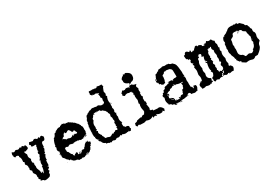

<svg xmlns="http://www.w3.org/2000/svg" viewBox="24 -1376 3062 2154"><g transform="rotate(-30 1555.0 -298.5)"><path d="M214.4 8.3 190.9 7.8Q184.6 -10.3 149.4 -11.7L156.7 -27.8Q140.1 -36.6 140.1 -47.4Q140.1 -53.2 146 -60.1L138.7 -66.4L141.1 -86.9Q141.1 -97.2 137.7 -103Q134.3 -108.9 130.4 -113.5Q126.5 -118.2 123 -123.5Q119.6 -128.9 119.6 -138.7L122.6 -158.7Q104.5 -172.4 104.5 -184.6Q104.5 -192.9 110.8 -199.2L106 -210L107.9 -220.7Q107.9 -237.8 87.9 -257.8L96.7 -283.7L84.5 -293.9L86.9 -321.3Q86.9 -349.1 72.8 -364.7L78.1 -375Q64.9 -388.7 52.7 -388.7Q43.5 -388.7 34.7 -381.3L18.6 -397.9L24.9 -406.2Q17.6 -410.6 17.6 -420.9Q17.6 -434.1 26.9 -452.1Q42 -439.9 52.7 -439.9Q57.6 -439.9 64.7 -445.6Q71.8 -451.2 76.7 -451.2Q83 -451.2 90.8 -446.8Q98.6 -442.4 105.5 -442.4Q117.2 -442.4 130.4 -454.1L147.5 -444.3Q153.8 -455.1 160.6 -455.1Q163.6 -455.1 171.9 -447.5Q180.2 -439.9 182.6 -439.9Q189 -439.9 194.8 -450.2Q209 -425.8 209 -411.6Q209 -401.4 203.4 -397.2Q197.8 -393.1 191.2 -391.1Q184.6 -389.2 179 -387.7Q173.3 -386.2 173.3 -381.8L155.3 -387.2Q149.4 -387.2 149.4 -381.3Q149.4 -371.6 165 -345.7L161.1 -319.3Q161.1 -311.5 163.6 -305.4Q166 -299.3 168.9 -294.4Q171.9 -289.6 174.3 -285.6Q176.8 -281.7 176.8 -278.3Q176.8 -275.9 175.8 -274.4Q169.4 -265.6 169.4 -256.8L174.3 -223.6L186 -231.9L178.7 -202.6L183.1 -181.6L180.7 -162.6Q180.7 -151.9 189.9 -132.6Q199.2 -113.3 199.2 -100.1L198.7 -90.3Q198.7 -83 201.7 -83Q205.1 -83 214.8 -98.6L220.2 -65.4Q242.7 -105.5 242.7 -149.9L248.5 -147.9Q252 -147.9 252 -153.8L249.5 -173.8Q249.5 -191.4 261.7 -213.9L250.5 -214.4L269 -238.8L276.4 -263.7Q284.7 -263.7 284.7 -270.5Q284.7 -277.8 276.9 -290L281.7 -311L293.9 -312L286.6 -332Q294.9 -336.4 294.9 -343.3Q294.9 -348.6 291.5 -353.5L303.2 -360.8L295.9 -374.5Q307.1 -379.9 307.1 -384.8Q307.1 -388.7 298.8 -392.6L276.9 -391.1Q250 -391.1 250 -401.9Q250 -406.2 254.4 -412.1L238.8 -424.3L250.5 -452.1L296.4 -442.4Q306.6 -454.6 318.8 -454.6Q333.5 -454.6 350.6 -437Q364.3 -447.8 372.1 -447.8Q377.4 -447.8 377.4 -439.9L377 -434.6L390.1 -439.9L389.6 -441.9Q389.6 -446.8 400.4 -446.8L409.2 -446.3L426.3 -425.3Q421.9 -384.3 400.9 -384.3L390.6 -386.2Q370.6 -381.8 370.6 -347.7L369.6 -322.8L359.9 -322.3Q365.2 -314 365.2 -307.6Q365.2 -301.3 357.2 -289.1Q349.1 -276.9 349.1 -266.1L349.6 -259.8L334 -253.9L345.2 -242.2Q325.7 -223.1 325.7 -193.4L326.7 -179.7L320.8 -182.6Q317.9 -182.6 316.7 -176.3Q315.4 -169.9 314.9 -160.2Q314.5 -150.4 314.2 -139.2Q314 -127.9 313.5 -117.7L294.4 -116.2L306.2 -106.9L303.2 -92.3Q284.2 -84 284.2 -75.2Q284.2 -69.8 292.5 -63L271.5 -39.6L278.3 -26.9L268.1 -16.6L268.6 -13.7Q268.6 0.5 214.4 8.3Z M647 4.4 633.3 -4.9Q632.3 -9.3 630.4 -9.3L628.4 -8.8Q623.5 -15.1 615.2 -15.1L608.4 -14.2Q590.3 -18.1 577.6 -27.8Q575.2 -36.1 569.3 -36.1L566.9 -35.6L564 -49.3L553.2 -51.8Q547.4 -51.8 544.9 -46.4Q543.9 -55.2 540.3 -59.6Q536.6 -64 532 -67.1Q527.3 -70.3 522.9 -73.7Q518.6 -77.1 516.1 -83.5Q513.7 -89.8 509.5 -94.7Q505.4 -99.6 501.2 -103.5Q497.1 -107.4 493.9 -110.4Q490.7 -113.3 490.7 -115.2L489.3 -133.3L491.7 -147.9L487.8 -169.4L489.3 -172.4L500.5 -173.3L489.3 -174.8Q492.7 -185.5 497.1 -185.5Q494.6 -189.9 491.7 -193.1Q488.8 -196.3 486.1 -200Q483.4 -203.6 481.4 -208.5Q479.5 -213.4 479.5 -220.7L482.4 -237.8Q488.8 -237.8 488.8 -241.7Q488.8 -244.6 485.1 -250.7Q481.4 -256.8 481.4 -261.2Q481.4 -267.1 486.1 -270.3Q490.7 -273.4 490.7 -278.8L489.3 -284.7Q496.1 -312 508.8 -340.3L511.7 -336.9L513.2 -339.8L510.7 -347.7Q523.4 -352.1 532.2 -366.2H538.6L541.5 -372.6L540 -374L534.2 -372.1Q546.9 -384.8 550.8 -396H564Q565.4 -399.9 566.7 -403.8Q567.9 -407.7 572.3 -407.7L577.6 -406.7L576.2 -412.1Q591.8 -414.1 601.6 -425.3L608.4 -422.9L609.9 -428.2H639.2L644.5 -436L648.4 -433.6L652.3 -439L668.5 -441.4V-446.8L673.8 -447.3Q679.2 -440.4 686.5 -440.4L693.8 -441.4L696.8 -433.6L704.6 -434.6L707.5 -429.2L717.3 -430.7L731.4 -428.2L735.4 -430.7L735.8 -417.5L739.7 -430.7Q745.1 -425.3 752.9 -422.9Q757.3 -412.6 769 -412.1Q774.4 -403.3 785.2 -401.4Q792.5 -389.2 806.6 -385.3L816.4 -373Q821.3 -371.6 821.3 -368.2L819.8 -363.8L830.6 -359.9L830.1 -356.9Q830.1 -354 832.5 -354L838.9 -356L835.9 -351.6L852.1 -323.7L849.6 -318.4L853.5 -315.4Q856 -307.6 862.8 -299.3L860.8 -289.6L862.8 -278.3L860.4 -276.9L862.3 -272.5L860.4 -268.6L862.8 -251.5L860.4 -231.4L855 -228.5L856.4 -202.6L852.1 -215.3L844.2 -207Q823.2 -206.5 812 -187Q806.2 -196.3 803.2 -196.3Q800.8 -196.3 800.8 -184.6L793.9 -181.6Q793.9 -188 787.1 -188Q780.3 -188 772.9 -180.2Q770.5 -186 764.6 -186L762.2 -185.5Q760.3 -191.9 755.9 -191.9L751.5 -190.9Q745.6 -198.7 737.8 -198.7L729 -196.3H714.4L705.6 -198.7L695.3 -196.3L689.5 -197.3Q681.6 -197.3 673.8 -190.9H669.9Q660.6 -197.3 652.3 -197.3L647 -196.3Q643.1 -203.1 638.2 -203.1L627.9 -199.2Q619.1 -199.2 613.8 -190.9H601.6Q593.8 -197.3 584 -197.3Q574.7 -197.3 565.4 -190.9L568.4 -184.6Q564.9 -179.7 564.9 -174.8Q564.9 -168.9 568.4 -164.1L566.9 -155.8Q566.9 -141.1 584.5 -133.3L581.5 -132.3Q585.4 -125.5 587.6 -119.9Q589.8 -114.3 592.5 -109.1Q595.2 -104 599.4 -99.6Q603.5 -95.2 610.8 -90.8L608.4 -81.5Q608.4 -74.7 619.1 -74.7L618.7 -70.3Q618.7 -65.4 621.6 -65.4L624.5 -66.4L626 -61V-73.2Q632.3 -82.5 647 -82.5L644.5 -85.4Q650.4 -86.4 653.8 -90.8L669.9 -73.2Q660.6 -66.9 659.2 -61L669.4 -59.1L680.7 -61Q686.5 -53.7 695.8 -53.7L706.1 -55.7L694.8 -60.5Q714.8 -62 714.8 -73.2L714.4 -77.1L720.2 -76.2Q727.1 -76.2 732.9 -82.5Q739.3 -77.6 744.6 -77.6Q754.4 -77.6 760.3 -94.2Q771.5 -98.1 771.5 -103L771 -105Q776.9 -105.5 776.9 -109.9L776.4 -112.8Q783.7 -117.2 789.6 -126.5Q803.2 -126.5 803.2 -139.6L818.4 -129.9L814.9 -136.7L828.6 -142.6L826.2 -125L829.6 -125.5Q834 -125.5 841.8 -121.6Q852.1 -116.7 852.1 -111.3Q852.1 -107.4 849.1 -104.5Q846.2 -101.6 846.2 -97.7L847.2 -92.8L836.4 -87.4L834 -74.2Q818.8 -70.3 818.8 -61.5L820.3 -55.7Q812.5 -54.2 812.5 -46.9L812 -41Q799.3 -36.6 790.5 -22.5Q781.7 -21.5 776.9 -14.2H772.9Q766.6 -24.9 752.9 -24.9Q751 -22.9 749 -20Q740.2 -5.9 736.3 -5.9L730 -6.3Q724.6 -6.3 719.5 -2Q714.4 2.4 706.1 2.4L698.2 2L684.6 -3.4Q676.8 2.9 665.5 2.9L649.9 0ZM723.1 -261.7 726.1 -264.2 727.5 -280.8Q730 -271 732.4 -271Q735.4 -271 738.3 -280.8Q745.6 -272.5 754.9 -272.5L759.8 -272.9L765.1 -268.6Q773.9 -272.9 773.9 -279.8Q773.9 -285.2 770.5 -290L765.1 -288.6L768.6 -294.4L764.6 -295.9Q764.2 -303.7 762.9 -307.1Q761.7 -310.5 759.8 -311.8Q757.8 -313 754.9 -313.5Q752 -314 747.6 -316.9Q742.7 -314.5 742.2 -309.1Q738.8 -311 729.5 -311.5L727.1 -309.6L726.1 -315.9Q722.7 -318.4 722.4 -321.5Q722.2 -324.7 719 -329.8Q715.8 -335 711.9 -340.1Q708 -345.2 703.6 -349.1L691.4 -351.6L696.8 -344.2L686 -349.1L683.6 -343.8Q677.7 -343.8 676.3 -337.9L673.3 -339.8Q670.9 -339.8 670.9 -332Q668.9 -338.4 667 -338.4Q665 -338.4 664.6 -335.4L649.9 -338.4L652.3 -346.2Q652.3 -351.1 646 -353V-346.2Q635.3 -344.2 635.3 -335.4Q626.5 -334 626.5 -326.2L628.4 -321.3Q624.5 -320.3 624.5 -314.5Q598.6 -306.2 598.6 -296.4Q598.6 -292 603 -288.6L605.5 -292.5Q615.7 -278.3 628.9 -274.9L631.8 -267.6L645 -271L659.2 -268.6Q670.4 -261.7 680.7 -261.7Q699.2 -261.7 718.3 -280.8ZM585.4 -286.1 594.2 -289.1 588.4 -293ZM836.9 -191.4Q832 -191.4 826.7 -195.3Q831.5 -201.2 845.2 -203.1L849.6 -198.2Q843.8 -191.4 836.9 -191.4ZM749.5 -187.5 730.5 -192.4Q735.4 -195.8 739.7 -195.8Q745.6 -195.8 749.5 -187.5ZM485.4 -145.5Q483.4 -145.5 481 -159.2L479 -162.6L483.4 -165.5Q485.4 -165.5 486.8 -157.7L487.3 -151.9Q487.3 -147.9 485.4 -145.5ZM615.2 -86.4 617.7 -93.3 620.1 -87.9ZM689 -64Q682.1 -66.4 682.1 -69.3Q682.1 -72.3 691.9 -76.2L694.3 -72.8H703.6Q703.6 -70.3 689 -64ZM511.7 -33.7 507.8 -37.1 513.7 -38.6ZM761.2 -3.4H754.4L752.9 -13.2L759.8 -18.6H763.7L762.7 -14.6Q762.7 -11.2 766.6 -8.8Z M1054.7 15.6Q1051.8 3.4 1045.4 3.4L1035.6 8.8Q1018.1 -4.9 991.7 -7.3L996.1 -14.6Q962.9 -23.9 954.6 -56.6Q939.9 -64.5 932.1 -82.5L950.2 -80.6Q950.2 -81.5 946.3 -83.3Q942.4 -85 937 -89.6Q931.6 -94.2 926.5 -102.8Q921.4 -111.3 918.9 -127Q926.8 -134.8 926.8 -137.7L916 -135.3L913.6 -180.2Q918.5 -182.1 918.5 -184.1L912.6 -188Q912.6 -190.9 922.9 -196.8H912.6Q916 -200.2 916 -210.4L914.6 -223.6L921.9 -222.7L916 -233.9V-246.1L918.9 -244.1L920.9 -254.4Q920.9 -260.3 916.5 -260.3Q927.7 -281.2 928.2 -311L937 -318.4L931.2 -323.7Q936.5 -328.1 936.5 -333.5L935.5 -340.3Q935.5 -343.3 941.9 -349.6Q948.2 -356 952.1 -371.1Q956.5 -390.6 974.1 -395.5L975.1 -391.6Q980 -406.2 993.7 -406.2Q994.1 -405.8 995.1 -405.8Q996.6 -405.8 999 -407.7L995.1 -409.7L1023.4 -421.9L1026.4 -419.4Q1030.3 -419.4 1036.9 -424.3Q1043.5 -429.2 1055.7 -429.2Q1074.7 -429.2 1078.6 -423.3L1079.6 -427.2L1105.5 -420.4L1125 -423.8Q1130.4 -423.8 1139.2 -418Q1150.9 -409.7 1162.1 -405.8H1189L1186.5 -418L1195.3 -405.8Q1205.1 -415.5 1205.1 -427.2L1203.1 -443.8Q1203.1 -450.7 1206.1 -455.1Q1209 -459.5 1209 -465.3Q1209 -475.1 1195.3 -488.8Q1199.2 -491.2 1199.2 -500L1192.4 -534.7L1201.2 -528.3L1207 -530.3Q1200.7 -534.7 1198.7 -543H1186.5Q1180.2 -552.2 1170.9 -552.2L1153.3 -549.3L1138.7 -552.2L1141.1 -560.1Q1134.3 -551.8 1125 -551.8Q1124.5 -557.6 1122.1 -561Q1118.2 -565.4 1112.3 -569.8Q1109.9 -571.3 1109.9 -573.2Q1109.9 -575.7 1112.1 -579.3Q1114.3 -583 1114.3 -589.4L1112.8 -602.5L1118.2 -611.3Q1128.9 -608.4 1144 -608.4L1170.4 -610.4L1167.5 -606.9L1191.4 -607.4L1191.9 -601.1Q1210.4 -606.4 1220.2 -606.4L1216.3 -612.8L1223.6 -613.3Q1231.4 -613.3 1253.4 -606.4L1255.9 -609.9Q1258.3 -607.4 1265.1 -607.4L1279.8 -608.9L1279.3 -603Q1279.3 -595.7 1284.2 -595.7L1282.2 -590.3L1287.1 -580.1Q1287.1 -578.6 1285.2 -577.1Q1274.4 -568.8 1272.5 -553.7L1267.1 -555.7L1271.5 -545.4L1263.2 -537.1L1267.6 -532.7L1262.2 -533.2V-516.6Q1267.6 -506.8 1267.6 -498.5Q1267.6 -486.8 1258.8 -476.1Q1259.3 -472.7 1263.7 -469.5Q1268.1 -466.3 1268.1 -461.9Q1268.1 -451.7 1263.2 -451.7L1254.9 -421.9V-386.7L1267.6 -381.3L1256.8 -379.9V-370.1H1281.2L1256.8 -363.8V-326.7L1251.5 -321.8Q1259.8 -307.6 1259.8 -294.9Q1259.8 -281.7 1251.5 -269Q1254.9 -251 1263.2 -251L1265.6 -251.5Q1255.9 -238.8 1255.9 -224.1Q1255.9 -213.9 1260.3 -202.1Q1254.4 -186 1254.4 -170.9Q1254.4 -145.5 1271 -123L1267.1 -123.5Q1256.8 -123.5 1256.8 -101.6L1258.8 -76.7Q1270 -75.7 1270 -67.4L1269 -61.5H1276.9Q1315.4 -61.5 1315.4 -39.1L1313 -26.4Q1319.8 -19.5 1319.8 -15.1Q1319.8 -12.2 1314.9 -7.1Q1310.1 -2 1309.6 4.9L1299.3 6.3Q1290.5 6.3 1284.2 1.5L1283.2 -6.3L1277.8 -3.9V4.9L1266.6 0Q1253.4 4.4 1241.2 4.4Q1219.7 4.4 1200.7 -8.8L1197.3 0.5L1188.5 0Q1188.5 -7.8 1179.7 -8.8Q1162.6 2.9 1150.9 2.9L1130.4 -1Q1124.5 -1 1117.4 4.6Q1110.4 10.3 1104.5 10.3Q1094.7 10.3 1079.6 2.4Q1059.1 2.4 1054.7 15.6ZM1070.8 -50.8Q1085.4 -50.8 1109.4 -68.8L1123 -63.5Q1126 -63.5 1128.9 -68.6Q1131.8 -73.7 1136.7 -73.7L1140.1 -73.2Q1147.5 -73.2 1160.2 -86.4Q1170.9 -78.6 1178.2 -78.6Q1186.5 -78.6 1186.5 -90.8Q1186.5 -104.5 1183.1 -110.8Q1198.2 -112.3 1198.2 -115.2Q1198.2 -117.7 1187.5 -121.1L1192.9 -142.6Q1192.9 -151.9 1188.5 -161.6Q1201.7 -170.9 1201.7 -184.6Q1201.7 -193.8 1196.8 -203.1Q1198.7 -206.5 1198.7 -218.8Q1198.7 -226.1 1194.1 -234.6Q1189.5 -243.2 1189.5 -247.1Q1189.5 -251.5 1192.6 -256.6Q1195.8 -261.7 1195.8 -267.6Q1195.8 -278.3 1183.1 -295.4L1185.5 -300.3Q1185.5 -307.6 1168.5 -323.2L1179.7 -320.8L1149.9 -342.8L1150.9 -350.1L1143.6 -348.1Q1131.8 -348.1 1115.2 -363.3L1122.1 -369.6L1088.4 -365.7L1085.9 -370.6L1077.6 -371.1L1075.7 -364.3L1065.4 -371.1L1039.1 -367.2L1042.5 -348.1L1028.3 -362.8Q1021.5 -337.9 1000.5 -323.2V-300.8Q980 -277.8 980 -249L982.9 -225.1Q978.5 -218.3 978.5 -210.9Q978.5 -202.1 983.4 -194.3L967.3 -184.1L984.9 -173.8Q977.5 -164.1 977.5 -154.8Q977.5 -142.6 989.7 -130.4Q989.7 -117.7 1000.5 -117.7L999 -107.4Q999 -101.6 1006.1 -92.3Q1013.2 -83 1013.7 -75.2Q1013.7 -63 1026.9 -63Q1046.4 -63 1060.1 -53.7Q1064.5 -50.8 1070.8 -50.8Z M1646 8.8 1623 -2.9 1596.2 6.8 1599.1 -12.7Q1576.2 4.9 1550.8 4.9Q1535.2 4.9 1512.7 -4.9L1481.4 3.9L1427.2 1.5Q1421.9 -6.8 1415 -6.8Q1406.7 -6.8 1396.5 4.4L1381.3 -12.2L1387.7 -41.5Q1421.9 -45.9 1421.9 -56.6L1473.6 -67.9L1485.4 -63Q1500.5 -78.1 1514.2 -78.1L1524.4 -75.7L1542 -103V-119.1Q1534.7 -144.5 1534.7 -165.5Q1534.7 -186.5 1542 -203.6L1534.2 -213.9L1544.4 -253.9Q1538.1 -279.3 1538.1 -299.8Q1538.1 -314.5 1542.5 -321.8L1532.7 -328.6Q1541 -341.3 1541 -347.2Q1541 -351.1 1534.7 -355.7Q1528.3 -360.4 1528.3 -364.3L1530.3 -370.6H1498.5Q1488.8 -376.5 1477.5 -376.5Q1460.4 -376.5 1442.4 -364.3Q1420.9 -375.5 1420.9 -387.2L1421.4 -391.1L1428.7 -394L1421.4 -404.8L1447.8 -433.1L1458 -424.8L1478.5 -424.3Q1485.8 -433.1 1500 -433.1Q1508.8 -433.1 1530.3 -426.3Q1532.7 -418 1534.7 -418Q1538.1 -418 1540 -439L1576.2 -438.5Q1577.6 -422.9 1622.6 -417Q1605.5 -402.8 1605.5 -391.1Q1605.5 -385.7 1611.1 -376.2Q1616.7 -366.7 1616.7 -363.3Q1616.7 -360.8 1613.3 -355.7Q1609.9 -350.6 1609.9 -339.8L1613.3 -307.1L1605 -312.5V-271.5Q1613.8 -264.2 1613.8 -257.3Q1613.8 -250.5 1605 -244.1V-200.7L1613.3 -196.8V-164.1L1605 -166L1615.2 -104L1606 -101.6L1613.3 -80.1Q1638.2 -80.1 1638.2 -70.8L1636.2 -64L1690.4 -59.6L1704.6 -62Q1733.4 -62 1754.9 -19.5L1743.7 6.8L1724.6 -11.7L1719.7 1.5Q1710 4.9 1694.8 4.9Q1668.5 4.9 1643.6 -12.7ZM1550.8 -444.8 1558.1 -464.8Q1505.9 -481 1505.9 -512.7L1507.8 -525.9Q1503.4 -528.8 1503.4 -534.2Q1503.4 -547.4 1517.6 -560.1Q1528.3 -569.8 1533.2 -569.8L1535.6 -569.3Q1538.6 -569.3 1538.6 -574.2L1538.1 -578.1Q1538.1 -583 1543.9 -583Q1549.3 -583 1553.5 -579.6Q1557.6 -576.2 1558.6 -576.2Q1559.6 -576.2 1560.5 -577.6Q1564 -585 1571.8 -585L1578.1 -584.5Q1607.4 -570.3 1618.7 -557.1Q1629.9 -543.9 1629.9 -525.4Q1629.9 -500.5 1619.1 -484.4Q1606.4 -466.3 1583.5 -465.3Z M1887.7 10.7Q1883.3 -10.7 1854.5 -11.7Q1850.1 -28.3 1828.1 -30.8L1819.3 -37.1L1821.8 -44.9Q1814 -51.3 1814 -62Q1809.6 -74.7 1809.6 -87.4Q1809.6 -101.1 1815.4 -115.2L1817.4 -125.5Q1808.1 -134.8 1808.1 -149.4Q1808.1 -158.2 1822.8 -163.1L1822.3 -167Q1822.3 -178.7 1834 -178.7L1838.4 -178.2Q1846.2 -184.6 1846.2 -194.8L1845.7 -198.7Q1849.6 -201.7 1855 -203.1Q1868.2 -207 1871.8 -210.7Q1875.5 -214.4 1875.5 -224.1Q1887.7 -232.9 1905.8 -232.9Q1919.4 -240.2 1939 -241.2L1942.9 -256.8H1983.4L1982.9 -254.9Q1982.9 -253.9 1984.4 -253.9L1990.2 -254.9L1995.6 -248.5L1977.5 -249L1997.6 -243.2Q2001 -245.1 2001 -249L1999 -254.9Q2012.2 -254.9 2020 -259.8L2031.7 -258.3Q2044.4 -258.3 2053.7 -263.2L2052.2 -336.9Q2052.2 -358.4 2036.1 -368.7L2025.4 -375.5L1984.9 -382.3L1976.1 -377Q1971.7 -379.9 1966.8 -379.9Q1954.1 -379.9 1947.3 -364.3L1927.2 -354.5Q1921.4 -350.6 1921.4 -343.8L1923.3 -334.5L1918 -295.9Q1909.2 -283.2 1909.2 -268.1L1905.8 -263.2L1901.4 -263.7Q1891.1 -263.7 1880.9 -257.8Q1874 -265.1 1862.8 -265.1L1859.9 -278.8L1843.8 -282.2Q1840.3 -288.6 1840.3 -304.7L1838.4 -310.5Q1831.5 -309.1 1828.1 -305.7Q1826.2 -309.1 1826.2 -321.3L1828.6 -354L1837.9 -349.1Q1833.5 -345.2 1833.5 -338.9L1835 -329.6L1840.3 -334.5L1839.8 -340.8Q1839.8 -363.3 1854.5 -385.3L1858.9 -400.9Q1878.9 -400.9 1893.1 -418L1899.9 -417Q1909.2 -417 1909.2 -426.3L1912.6 -431.6L1939 -433.6L1960.4 -438L1962.9 -434.1L1963.9 -439.9H1979.5Q1987.3 -435.1 1997.6 -434.6L2027.3 -436.5Q2034.2 -432.6 2040 -432.6L2046.9 -433.6Q2057.1 -416 2085.4 -414.6Q2092.8 -406.2 2098.6 -401.6Q2104.5 -397 2108.9 -391.1Q2113.3 -385.3 2116.9 -376Q2120.6 -366.7 2123.5 -349.1L2131.3 -278.8L2129.9 -257.8L2133.3 -225.6L2119.6 -226.6L2131.3 -219.2L2134.3 -195.8L2129.9 -170.4L2133.3 -133.8L2131.3 -124L2134.8 -78.1L2141.1 -80.6Q2149.9 -80.6 2150.9 -52.7Q2162.1 -56.6 2162.1 -66.9L2161.6 -70.8L2168.5 -81.5L2175.3 -76.2L2182.1 -77.1Q2196.3 -77.1 2196.3 -52.7Q2196.3 -42 2188.5 -31Q2180.7 -20 2180.7 -9.3L2168.5 -9.8Q2155.8 -2.9 2141.6 -2.9L2111.8 -9.8L2101.6 -8.3Q2099.1 -22.5 2088.9 -32.2L2070.3 -34.2Q2066.9 -23.4 2046.9 -23.4Q2048.3 -18.6 2070.8 -15.1Q2027.8 -11.2 2001 -4.9L1986.8 -6.8L1974.6 -1.5L1965.3 -3.4L1951.7 2H1930.2Q1923.8 -1.5 1912.6 -1.5L1894 0Q1894 4.9 1919.9 7.8ZM1953.1 -30.8Q1978.5 -30.8 1983.4 -50.8Q1992.7 -57.1 1998.5 -57.1L2007.3 -55.7L2020 -57.6Q2020.5 -76.2 2032.7 -89.8L2030.8 -103.5Q2057.1 -103.5 2057.1 -127.9V-130.9Q2064.9 -134.3 2064.9 -142.6L2059.6 -174.3Q2068.8 -168.5 2074.2 -168.5Q2080.6 -168.5 2082 -181.6Q2077.1 -178.2 2065.9 -178.2Q2043.9 -178.2 2026.9 -182.6Q2009.8 -187 2003.4 -190.9L1990.2 -186.5Q1989.7 -203.1 1969.2 -203.6Q1981 -193.8 1981 -190.9L1978.5 -189.5L1958.5 -195.3L1956.5 -188.5Q1948.2 -186.5 1940.9 -180.2H1936.5Q1914.6 -180.2 1907.2 -161.1L1901.4 -163.6Q1891.1 -163.6 1866.7 -149.4L1862.3 -150.9L1859.4 -128.4Q1859.4 -123.5 1866.2 -116.7Q1861.8 -104 1861.8 -97.2Q1861.8 -87.9 1869.6 -87.9L1874 -88.4V-84.5Q1874 -57.1 1901.4 -57.1L1909.2 -57.6L1910.6 -35.6Q1919.9 -30.8 1953.1 -30.8ZM1874 -120.6Q1862.3 -120.6 1862.3 -136.7Q1862.3 -140.6 1863 -143.8Q1863.8 -147 1869.1 -147Q1878.9 -147 1881.3 -122.1ZM1897.9 -62Q1877.9 -62 1877.9 -84V-87.9L1913.6 -64.5ZM1963.4 -33.7 1955.1 -45.4 1963.9 -45.9Q1977.1 -45.9 1977.1 -42.5Q1977.1 -39.6 1963.4 -33.7ZM1974.6 10.3H1953.1L1964.8 2.9Q1974.6 8.3 1974.6 10.3ZM1945.8 9.8Q1943.4 9.8 1941.4 6.3H1949.2ZM1931.2 -249Q1928.7 -249 1926.8 -252.4H1934.6ZM1921.4 -40 1920.9 -46.9 1925.3 -45.9 1926.8 -39.6Z M2598.6 4.9 2594.2 -3.9 2581.1 4.9 2582.5 -1.5Q2582.5 -7.8 2574.2 -9.3Q2574.2 -1.5 2552.2 2L2526.9 -10.3L2517.1 -5.4L2512.2 -12.2Q2521.5 -18.1 2521.5 -30.3L2519 -43.9Q2510.3 -41.5 2510.3 -31.7L2511.7 -21.5L2506.3 -22.5Q2501 -22.5 2501 -18.1Q2501 -13.2 2507.8 -2Q2496.1 -6.3 2485.4 -6.3Q2468.8 -6.3 2454.6 4.9Q2440.4 -6.8 2422.9 -6.8L2418.9 -5.9Q2418.9 2.4 2409.2 2.4L2402.8 2L2392.1 -12.2L2394.5 -25.4Q2394.5 -34.2 2390.1 -43.9L2401.4 -58.6L2405.3 -56.6Q2415 -56.6 2429.2 -95.7L2415 -122.1L2424.3 -126Q2416.5 -139.6 2416.5 -162.6Q2416.5 -188.5 2426.8 -225.1Q2415 -225.1 2415 -237.8L2416.5 -248.5Q2424.8 -243.2 2429.7 -231.9L2436 -235.8Q2434.1 -245.1 2418 -259.8Q2418.9 -283.2 2431.2 -308.6L2406.7 -313.5Q2416.5 -330.6 2416.5 -339.8Q2416.5 -347.2 2410.6 -349.6L2403.3 -345.7V-355Q2385.3 -353.5 2385.3 -345.7L2385.7 -343.3L2373.5 -342.8Q2380.9 -336.9 2380.9 -329.1L2378.9 -320.3L2375 -320.8Q2358.4 -320.8 2358.4 -297.9L2358.9 -288.6Q2344.2 -268.6 2344.2 -240.2Q2344.2 -221.7 2350.1 -199.2Q2342.8 -184.6 2342.8 -168.9Q2342.8 -152.8 2350.1 -136.2L2343.3 -104.5Q2343.3 -70.8 2378.9 -55.7L2380.4 -46.9Q2380.4 -37.1 2372.1 -31.7L2383.3 -12.7L2359.4 -5.9L2355.5 4.4L2345.2 -2.9Q2340.3 4.9 2326.2 4.9Q2311 4.9 2285.6 -3.9Q2273.4 2.4 2257.8 2.4Q2241.2 2.4 2234.9 -1L2236.3 -10.7Q2228.5 -25.9 2228.5 -41.5Q2228.5 -58.6 2244.6 -64.5Q2245.1 -79.1 2266.6 -79.1L2275.4 -78.6Q2283.2 -93.8 2283.2 -117.7Q2283.2 -129.9 2279.8 -139.6Q2276.4 -149.4 2276.4 -159.7Q2276.4 -166 2280 -180.7Q2283.7 -195.3 2283.7 -203.6Q2283.7 -217.8 2275.4 -253.9Q2286.6 -259.8 2286.6 -267.6Q2286.6 -275.4 2275.4 -285.6L2291 -294.9Q2270.5 -307.1 2270.5 -320.8Q2270.5 -331.1 2283.7 -342.3Q2278.8 -360.4 2271.5 -360.4Q2267.1 -360.4 2261.7 -355Q2261.7 -373 2253.9 -373L2250 -372.1Q2240.7 -384.3 2240.7 -411.6L2241.2 -423.8L2257.3 -427.2Q2265.1 -451.2 2280.3 -451.2Q2294.4 -451.2 2314.5 -429.7L2332.5 -444.8Q2332.5 -413.1 2339.8 -413.1Q2343.3 -413.1 2348.9 -418.2Q2354.5 -423.3 2357.9 -423.3Q2361.3 -423.3 2363.5 -420.7Q2365.7 -418 2368.2 -418Q2373.5 -418 2378.9 -435.5L2381.8 -435.1Q2387.7 -435.1 2392.8 -444.8Q2397.9 -454.6 2409.2 -454.6Q2425.3 -454.6 2425.8 -438L2440.9 -444.8Q2459 -439.5 2473.6 -427.7L2472.7 -415.5L2496.1 -408.7Q2503.9 -411.6 2503.9 -416Q2503.9 -420.4 2495.1 -427.2L2525.4 -423.8Q2530.3 -435.1 2541 -442.9Q2553.7 -428.7 2573.2 -428.7L2595.7 -432.6Q2601.1 -411.1 2624 -397.5L2620.1 -378.4Q2620.1 -364.3 2628.9 -352.1L2625 -312.5L2633.3 -308.6L2623.5 -277.3Q2623.5 -266.1 2631.3 -259.8Q2621.6 -232.9 2621.6 -216.8Q2621.6 -201.2 2631.3 -168Q2624.5 -143.6 2624.5 -134.3Q2624.5 -125 2631.3 -101.6L2622.6 -79.6Q2628.9 -66.4 2636.2 -66.4Q2641.1 -66.4 2645.5 -72.3Q2645.5 -54.2 2658.7 -46.9Q2658.7 -18.1 2638.7 2Q2631.3 -2.4 2623 -2.4Q2611.8 -2.4 2598.6 4.9ZM2527.8 -64Q2533.2 -70.8 2540 -70.8L2545.4 -69.8Q2545.9 -80.6 2554.2 -81.5L2555.7 -98.1Q2555.7 -115.7 2547.9 -118.7Q2547.9 -137.7 2565.4 -147.5L2565.9 -156.2Q2565.9 -167.5 2560.5 -167.5L2554.2 -165Q2562.5 -192.4 2562.5 -202.1Q2562.5 -216.3 2556.6 -228L2563 -231.9L2564 -252Q2564 -271.5 2557.6 -271.5L2559.6 -305.7L2564.5 -311.5Q2548.8 -323.2 2548.8 -338.4Q2548.8 -348.1 2554.7 -359.4L2546.4 -361.8Q2538.1 -361.8 2536.6 -349.1Q2533.7 -359.4 2525.4 -362.3Q2522.9 -351.1 2514.6 -351.1L2504.9 -353.5L2505.4 -329.1Q2489.7 -319.3 2489.7 -293.9L2492.7 -269.5L2484.9 -256.8L2493.2 -248.5Q2490.7 -236.8 2481.9 -236.8Q2492.7 -221.7 2493.2 -199.2H2490.7Q2481.9 -199.2 2481.9 -179.2Q2491.7 -169.4 2491.7 -159.2Q2491.7 -149.9 2484.4 -139.2Q2490.2 -130.9 2490.2 -121.1Q2490.2 -110.4 2482.9 -99.6Q2493.7 -97.7 2493.7 -77.6L2493.2 -66.9L2509.8 -75.7Q2515.1 -64.5 2527.8 -64ZM2532.7 -27.3Q2536.6 -27.3 2545.4 -60.1L2528.8 -56.2Q2528.8 -27.3 2532.7 -27.3ZM2250 -65.9 2270.5 -73.2 2263.2 -73.7Q2250 -73.7 2250 -65.9Z M2897.9 -1Q2892.6 -1 2887.2 -2.7Q2881.8 -4.4 2875.5 -6.3Q2869.1 -8.3 2861.8 -10Q2854.5 -11.7 2845.2 -11.7L2809.6 -8.3L2765.6 -37.1L2769.5 -51.3L2746.6 -55.7L2748.5 -62.5Q2748.5 -65.9 2745.1 -65.9L2740.2 -64.9Q2737.3 -77.6 2725.6 -88.9L2733.9 -103L2722.7 -104Q2722.7 -120.1 2719.7 -129.9Q2715.3 -143.6 2707.5 -157.7Q2704.6 -162.6 2704.6 -167L2705.1 -170.9Q2705.1 -181.2 2694.3 -202.1L2703.1 -210L2693.4 -211.4Q2700.2 -224.1 2700.2 -233.9L2695.8 -252.9Q2695.8 -254.4 2696.8 -255.6Q2697.8 -256.8 2698.7 -260.3Q2699.7 -263.7 2700.9 -270.3Q2702.1 -276.9 2702.6 -289.6Q2703.6 -314 2706.1 -314L2710 -310.1Q2710.9 -310.1 2712.9 -314.9Q2714.8 -319.8 2714.8 -326.7L2710.9 -344.2Q2713.9 -357.9 2721.2 -372.1Q2728.5 -386.2 2736.3 -386.2Q2740.2 -386.2 2744.1 -382.3V-393.1L2784.2 -410.6V-422.4L2794.9 -416.5Q2814.5 -443.4 2839.8 -447.3L2859.4 -448.7Q2877.4 -448.7 2886.2 -445.3L2898.9 -449.7Q2905.3 -443.4 2914.1 -443.4Q2922.4 -443.4 2933.6 -450.7Q2933.6 -431.6 2947.8 -431.6L2952.6 -432.1Q2960.9 -432.1 2966.3 -429.2Q2973.1 -424.8 2982.9 -412.6Q2986.3 -407.7 2991.2 -404.8Q3001 -400.4 3007.8 -377.4L3029.3 -367.7Q3029.3 -354.5 3034.9 -347.4Q3040.5 -340.3 3040.5 -335L3040 -330.1Q3040 -319.3 3053.7 -302.7L3050.3 -291.5L3050.8 -272L3062.5 -252.4L3064 -238.8Q3064 -222.2 3056.6 -205.6V-180.2Q3063 -168 3063 -152.8L3062.5 -145Q3035.2 -127.4 3032.2 -96.2Q3029.3 -64.9 2964.8 -18.1H2931.6Q2916 -1 2897.9 -1ZM2916 -69.8Q2925.8 -69.8 2937.3 -78.9Q2948.7 -87.9 2948.7 -93.3Q2948.7 -96.2 2945.3 -98.1Q2984.9 -116.7 2988.3 -166.5L2995.6 -161.6L2986.3 -192.9L2987.3 -206.5L3003.4 -199.7Q2999 -210.4 2988.3 -213.4Q2997.6 -224.1 2997.6 -235.8Q2997.6 -247.6 2988.3 -258.3L2989.3 -267.1Q2989.3 -275.4 2985.6 -280.3Q2981.9 -285.2 2981.9 -294.9L2982.4 -304.7Q2982.4 -312 2977.3 -316.2Q2972.2 -320.3 2965.6 -323.7Q2959 -327.1 2953.4 -331.3Q2947.8 -335.4 2946.8 -343.3Q2944.8 -357.9 2916 -361.8L2916.5 -357.4Q2916.5 -338.4 2882.8 -338.4Q2894.5 -344.2 2894.5 -349.6Q2894.5 -353 2890.1 -356Q2907.2 -357.9 2908.2 -359.9Q2908.2 -362.8 2898.4 -366.7V-373.5L2890.6 -367.7Q2878.9 -371.1 2862.8 -371.1Q2835.9 -371.1 2833 -353.5Q2830.1 -339.4 2822.8 -334.2Q2815.4 -329.1 2807.9 -326.4Q2800.3 -323.7 2794.4 -319.8Q2788.6 -315.9 2788.6 -304.7L2789.1 -304.2Q2789.1 -290 2784.2 -276.1Q2779.3 -262.2 2779.3 -255.9L2783.2 -231.9L2780.3 -215.3L2783.2 -194.8L2779.3 -151.4Q2779.3 -123 2805.2 -108.4Q2816.9 -106 2822.5 -100.1Q2828.1 -94.2 2831.3 -88.1Q2834.5 -82 2837.2 -77.4Q2839.8 -72.8 2846.7 -72.8L2882.8 -81.1Q2891.1 -81.1 2900.9 -75.4Q2910.6 -69.8 2916 -69.8ZM2898.9 -341.3Q2914.1 -344.2 2914.1 -359.9Q2906.7 -355 2895 -354.5L2898.9 -352.1Q2896.5 -344.7 2889.2 -340.3Z"/></g></svg>

Font: Truetypewriter PolyglOTT
Style: Regular
Weight: 400
Designer: Sergey Beatoff a.k.a. Sam_T
Version: Version 3.76